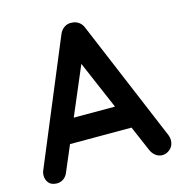

<svg xmlns="http://www.w3.org/2000/svg" viewBox="-105 -799 850 899"><g transform="rotate(-15 319.5 -349.5)"><path d="M332 -543 116 -35Q109 -16 94.5 -5.5Q80 5 63 5Q36 5 23 -10Q10 -25 10 -47Q10 -56 13 -66L262 -664Q270 -684 286.5 -695Q303 -706 322 -704Q340 -704 355.5 -693.5Q371 -683 378 -664L624 -78Q629 -65 629 -54Q629 -27 611.5 -11Q594 5 573 5Q555 5 540.5 -6Q526 -17 518 -36L303 -537ZM147 -157 202 -272H472L491 -157Z"/></g></svg>

Font: zvoove
Style: Bold
Weight: 700
Designer: Vernon Adams (Nunito) & Andrew Paglinawan (Quicksand)
Foundry: zvoove
Version: Version 3.006